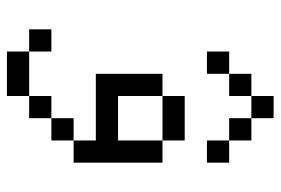

<svg xmlns="http://www.w3.org/2000/svg" viewBox="-145 -583 790 540"><g transform="rotate(90 250.0 -313.0)"><path d="M437.5 -500V-562.5H375V-500ZM125 0V62.5H250V0ZM125 0V-62.5H62.5V0ZM250 0H312.5V-62.5H250ZM312.5 -62.5H375V-125H312.5ZM375 -125H437.5Q437.5 -125 437.5 -375H375Q375 -375 375 -250H250Q250 -250 250 -375H187.5V-187.5H375ZM250 -375H375V-437.5H250ZM187.5 -562.5H125V-500H187.5ZM187.5 -562.5H250V-625H187.5ZM375 -562.5V-625H312.5V-562.5ZM250 -625H312.5V-687.5H250Z"/></g></svg>

Font: BFUnifontExMono
Style: Regular
Weight: 500
Version: Version 15.0.06